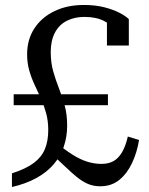

<svg xmlns="http://www.w3.org/2000/svg" viewBox="-20 -739 600 772"><path d="M28 13V-42Q84 -60 115.5 -83.5Q147 -107 160.5 -139.5Q174 -172 174 -216Q174 -253 165.5 -284Q157 -315 144.5 -343Q132 -371 119 -398.5Q106 -426 97.5 -456Q89 -486 89 -520Q89 -580 118 -624.5Q147 -669 198.5 -694Q250 -719 317 -719Q363 -719 398.5 -710Q434 -701 459.5 -688Q485 -675 498 -662V-556H410V-663Q420 -662 427.5 -657.5Q435 -653 439.5 -646.5Q444 -640 447 -632.5Q450 -625 450 -617Q430 -638 398.5 -654.5Q367 -671 319 -671Q280 -671 249 -655.5Q218 -640 201 -608Q184 -576 184 -530Q184 -487 194 -452Q204 -417 217 -384Q230 -351 240 -315Q250 -279 250 -234Q250 -189 236.5 -149.5Q223 -110 195.5 -78Q168 -46 126 -23Q84 0 28 13ZM383 10Q355 10 332.5 0Q310 -10 288 -28Q266 -46 239.5 -71.5Q213 -97 177 -129Q177 -134 179.5 -140Q182 -146 186 -151.5Q190 -157 194.5 -161.5Q199 -166 203 -168Q240 -137 271 -117.5Q302 -98 330.5 -89Q359 -80 388 -80Q416 -80 436 -91Q456 -102 470.5 -126.5Q485 -151 494 -190L539 -176Q531 -126 511 -83.5Q491 -41 459.5 -15.5Q428 10 383 10ZM35 -360H414V-316H35Z"/></svg>

Font: Roboto Serif 72pt
Style: Regular
Weight: 400
Designer: Greg Gazdowicz
Foundry: Commercial Type
Version: Version 1.008